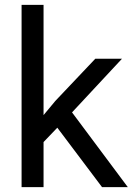

<svg xmlns="http://www.w3.org/2000/svg" viewBox="-20 -770 547 790"><path d="M215.8 -244.6 159.2 -185.5V0H68.8V-750H159.2V-296.4L207.5 -354.5L372.1 -528.3H481.9L276.4 -307.6L505.9 0H399.9Z"/></svg>

Font: Mardoto
Style: Regular
Weight: 400
Designer: Christian Robertson, Vahan Hovhannisyan
Foundry: Google
Version: Version 1.000